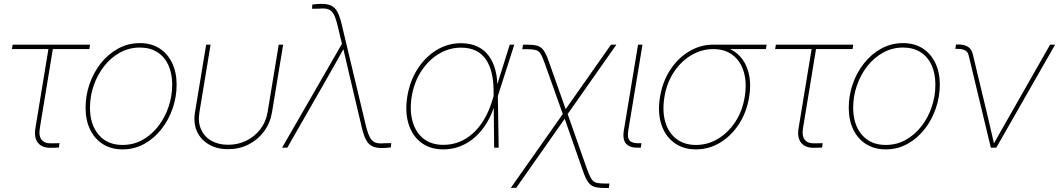

<svg xmlns="http://www.w3.org/2000/svg" viewBox="-20 -749 5373 974"><path d="M245.1 0.5Q195.8 3.4 173.6 -23.2Q151.4 -49.8 159.7 -99.1L225.6 -500H40.5L44.4 -522.5H437L433.1 -500H248L182.1 -99.1Q175.3 -58.1 191.9 -38.8Q208.5 -19.5 248 -22Q256.8 -22 265.1 -22.2Q273.4 -22.5 281.7 -22.9L278.8 -0.5Q270.5 0 262.2 0.2Q253.9 0.5 245.1 0.5Z M601.6 8.8Q543.9 8.8 501.7 -18.1Q459.5 -44.9 436.8 -92.5Q414.1 -140.1 414.1 -202.6Q414.1 -264.2 434.1 -322.3Q454.1 -380.4 491.2 -427.5Q528.3 -474.6 578.9 -502.4Q629.4 -530.3 689.9 -530.3Q747.1 -530.3 788.8 -503.7Q830.6 -477.1 853.3 -429.4Q876 -381.8 876 -319.3Q876 -258.3 856 -199.7Q835.9 -141.1 799.1 -94Q762.2 -46.9 711.9 -19Q661.6 8.8 601.6 8.8ZM601.6 -13.7Q657.2 -13.7 703.4 -39.6Q749.5 -65.4 783.2 -109.1Q816.9 -152.8 835.2 -207.3Q853.5 -261.7 853.5 -319.3Q853.5 -376.5 834.2 -418.7Q814.9 -460.9 778.1 -484.4Q741.2 -507.8 689.5 -507.8Q634.8 -507.8 588.4 -482.2Q542 -456.5 508.1 -413.1Q474.1 -369.6 455.3 -315.2Q436.5 -260.7 436.5 -202.6Q436.5 -117.2 480.5 -65.4Q524.4 -13.7 601.6 -13.7Z M1137.2 7.8Q1081.5 7.8 1040.3 -15.9Q999 -39.6 979.5 -81.8Q960 -124 969.2 -179.7L1025.9 -522.5H1048.3L991.7 -179.7Q983.4 -130.4 999.8 -93Q1016.1 -55.7 1052 -35.2Q1087.9 -14.6 1137.2 -14.6Q1187 -14.6 1229.2 -35.2Q1271.5 -55.7 1300.3 -93Q1329.1 -130.4 1337.4 -179.7L1394 -522.5H1416.5L1359.9 -179.7Q1350.6 -124 1319.1 -81.8Q1287.6 -39.6 1240.5 -15.9Q1193.4 7.8 1137.2 7.8Z M1411.1 0 1714.8 -526.9 1692.4 -619.6Q1683.6 -656.7 1673.1 -676.3Q1662.6 -695.8 1645.5 -701.9Q1628.4 -708 1600.1 -705.1L1563 -704.6L1564.5 -726.1Q1579.6 -727.5 1588.4 -728.5Q1597.2 -729.5 1610.8 -729.5Q1641.1 -729.5 1660.4 -720.2Q1679.7 -710.9 1691.7 -688.7Q1703.6 -666.5 1712.9 -627.4L1836.9 -107.9Q1846.2 -71.3 1856.9 -51.5Q1867.7 -31.7 1885 -25.6Q1902.3 -19.5 1930.2 -22.5L1964.8 -22.9L1962.9 -1.5Q1948.2 0 1939.7 1Q1931.2 2 1917.5 2Q1887.2 2 1868.2 -7.3Q1849.1 -16.6 1837.2 -38.8Q1825.2 -61 1815.9 -100.1L1754.9 -358.4Q1745.6 -396 1737.3 -433.8Q1729 -471.7 1719.7 -509.3H1727.5Q1706.5 -471.7 1685.3 -433.8Q1664.1 -396 1642.6 -358.4L1437.5 0Z M2229 8.8Q2161.6 8.8 2116.2 -25.9Q2070.8 -60.5 2052.2 -121.6Q2033.7 -182.6 2046.4 -260.7Q2059.6 -338.9 2098.6 -399.7Q2137.7 -460.4 2194.6 -495.1Q2251.5 -529.8 2317.9 -529.8Q2366.7 -529.8 2402.1 -512.9Q2437.5 -496.1 2460 -465.1Q2482.4 -434.1 2493.4 -391.8Q2504.4 -349.6 2502.9 -297.9H2508.8L2505.4 -265.6L2509.8 0H2486.8L2483.9 -291Q2483.4 -339.8 2473.9 -379.6Q2464.4 -419.4 2444.6 -448Q2424.8 -476.6 2393.8 -491.9Q2362.8 -507.3 2318.4 -507.3Q2258.8 -507.3 2206.3 -475.8Q2153.8 -444.3 2117.4 -388.7Q2081.1 -333 2068.8 -260.7Q2057.1 -188.5 2073 -132.6Q2088.9 -76.7 2128.7 -45.4Q2168.5 -14.2 2229 -14.2Q2272 -14.2 2309.6 -29.1Q2347.2 -43.9 2378.4 -72Q2409.7 -100.1 2433.6 -139.4Q2457.5 -178.7 2473.1 -226.6L2565.9 -522.5H2588.9L2504.9 -259.8L2496.6 -220.7H2490.7Q2475.6 -169.4 2450.4 -127.4Q2425.3 -85.4 2391.6 -54.9Q2357.9 -24.4 2316.9 -7.8Q2275.9 8.8 2229 8.8Z M2571.3 204.1 2841.3 -179.7H2856.4L2957.5 107.9Q2970.2 142.6 2980 158.2Q2989.7 173.8 3005.6 178Q3021.5 182.1 3051.3 182.1H3071.8L3068.4 204.6H3049.8Q3016.6 204.6 2997.1 199.2Q2977.5 193.8 2964.1 175.5Q2950.7 157.2 2937.5 118.7L2844.7 -146.5L2598.6 204.1ZM2839.4 -158.2 2744.1 -425.8Q2732.4 -460.4 2722.4 -476.1Q2712.4 -491.7 2696.3 -495.6Q2680.2 -499.5 2649.9 -499.5H2629.4L2633.3 -522.5H2652.3Q2685.5 -522.5 2705.1 -517.1Q2724.6 -511.7 2737.8 -493.4Q2751 -475.1 2764.2 -436.5L2849.6 -195.3L3079.6 -522.5H3106.9L2851.1 -158.2Z M3221.7 0Q3177.2 2.4 3157.2 -18.8Q3137.2 -40 3144.5 -85.9L3216.8 -522.5H3239.3L3167 -85.9Q3161.1 -48.8 3175.5 -34.7Q3189.9 -20.5 3225.6 -22.5Q3228 -22.5 3229.7 -22.5Q3231.4 -22.5 3233.9 -22.5L3231.4 -0.5Q3229 0 3226.6 0Q3224.1 0 3221.7 0Z M3510.7 8.8Q3444.8 8.8 3399.2 -25.4Q3353.5 -59.6 3334.5 -119.4Q3315.4 -179.2 3328.1 -256.8Q3340.8 -335 3379.9 -394.5Q3418.9 -454.1 3475.8 -488.3Q3532.7 -522.5 3598.6 -522.5H3869.1L3865.2 -500H3653.8H3598.6Q3539.6 -500 3487.3 -469.2Q3435.1 -438.5 3398.7 -383.5Q3362.3 -328.6 3350.6 -256.8Q3338.9 -185.1 3355 -130.1Q3371.1 -75.2 3411.1 -44.4Q3451.2 -13.7 3510.7 -13.7Q3569.8 -13.7 3621.6 -44.4Q3673.3 -75.2 3709.7 -130.1Q3746.1 -185.1 3757.8 -256.8Q3769.5 -328.6 3753.4 -383.5Q3737.3 -438.5 3697.5 -469.2Q3657.7 -500 3598.6 -500L3597.7 -518.6Q3647 -518.6 3685.3 -499.5Q3723.6 -480.5 3748 -445.8Q3772.5 -411.1 3781.2 -363Q3790 -314.9 3780.3 -256.8Q3767.6 -179.2 3728.5 -119.4Q3689.5 -59.6 3633.1 -25.4Q3576.7 8.8 3510.7 8.8Z M4116.7 0.5Q4067.4 3.4 4045.2 -23.2Q4022.9 -49.8 4031.2 -99.1L4097.2 -500H3912.1L3916 -522.5H4308.6L4304.7 -500H4119.6L4053.7 -99.1Q4046.9 -58.1 4063.5 -38.8Q4080.1 -19.5 4119.6 -22Q4128.4 -22 4136.7 -22.2Q4145 -22.5 4153.3 -22.9L4150.4 -0.5Q4142.1 0 4133.8 0.2Q4125.5 0.5 4116.7 0.5Z M4473.1 8.8Q4415.5 8.8 4373.3 -18.1Q4331.1 -44.9 4308.3 -92.5Q4285.6 -140.1 4285.6 -202.6Q4285.6 -264.2 4305.7 -322.3Q4325.7 -380.4 4362.8 -427.5Q4399.9 -474.6 4450.4 -502.4Q4501 -530.3 4561.5 -530.3Q4618.7 -530.3 4660.4 -503.7Q4702.1 -477.1 4724.9 -429.4Q4747.6 -381.8 4747.6 -319.3Q4747.6 -258.3 4727.5 -199.7Q4707.5 -141.1 4670.7 -94Q4633.8 -46.9 4583.5 -19Q4533.2 8.8 4473.1 8.8ZM4473.1 -13.7Q4528.8 -13.7 4575 -39.6Q4621.1 -65.4 4654.8 -109.1Q4688.5 -152.8 4706.8 -207.3Q4725.1 -261.7 4725.1 -319.3Q4725.1 -376.5 4705.8 -418.7Q4686.5 -460.9 4649.7 -484.4Q4612.8 -507.8 4561 -507.8Q4506.3 -507.8 4460 -482.2Q4413.6 -456.5 4379.6 -413.1Q4345.7 -369.6 4326.9 -315.2Q4308.1 -260.7 4308.1 -202.6Q4308.1 -117.2 4352.1 -65.4Q4396 -13.7 4473.1 -13.7Z M5006.3 0 4893.6 -469.2Q4889.6 -486.3 4875.5 -493.7Q4861.3 -501 4837.9 -501H4826.2L4830.1 -523.4H4840.3Q4872.6 -523.4 4890.6 -511.5Q4908.7 -499.5 4914.6 -475.1L4989.3 -164.1Q4998 -127.4 5006.6 -89.6Q5015.1 -51.8 5023.9 -14.6H5018.1Q5039.6 -51.8 5060.5 -89.4Q5081.5 -127 5103 -164.1L5307.1 -522.5H5332.5L5034.2 0Z"/></svg>

Font: Inter 28pt Thin
Style: Italic
Weight: 250
Italic angle: -9.3988°
Designer: Rasmus Andersson
Foundry: rsms
Version: Version 4.001;git-66647c0bb